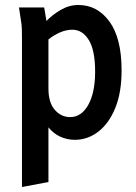

<svg xmlns="http://www.w3.org/2000/svg" viewBox="-20 -549 545 769"><path d="M56 -519H157L166 -465Q190 -490 223.5 -509.5Q257 -529 294 -529Q370 -529 418.5 -462.5Q467 -396 467 -267Q467 -178 441.5 -116Q416 -54 373.5 -21.5Q331 11 280 11Q249 11 221.5 -1.5Q194 -14 174 -39V180L68 200V-395Q68 -416 67.5 -433.5Q67 -451 63 -473ZM174 -195Q174 -138 199.5 -109Q225 -80 261 -80Q306 -80 333.5 -129Q361 -178 361 -262Q361 -348 335.5 -389Q310 -430 270 -430Q245 -430 220 -419Q195 -408 174 -391Z"/></svg>

Font: Radio Canada Condensed Medium
Style: Regular
Weight: 500
Width: 3
Designer: Charles Daoud, Etienne Aubert Bonn, Alexandre Saumier Demers, Jacques Le Bailly
Foundry: Radio-Canada
Version: Version 2.104; ttfautohint (v1.8.4.7-5d5b);gftools[0.9.28.de